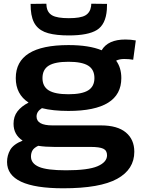

<svg xmlns="http://www.w3.org/2000/svg" viewBox="-20 -795 766 1035"><path d="M321 220Q18 220 18 78Q18 43 35 13Q52 -17 102 -37Q53 -69 53 -128Q53 -167 74 -194.5Q95 -222 134 -242Q65 -287 65 -374Q65 -552 349 -552Q460 -552 528 -524Q562 -582 656 -582Q685 -582 712 -577L698 -473Q687 -475 674.5 -476Q662 -477 650 -477Q624 -477 606 -468Q634 -430 634 -374Q634 -197 349 -197Q265 -197 206 -212Q177 -194 177 -167Q177 -119 263 -119H524Q613 -119 658.5 -81Q704 -43 704 23Q704 118 611.5 169Q519 220 321 220ZM349 -287Q422 -287 455.5 -308Q489 -329 489 -374Q489 -420 455.5 -441Q422 -462 349 -462Q276 -462 242.5 -441Q209 -420 209 -374Q209 -329 242.5 -308Q276 -287 349 -287ZM147 49Q147 86 190 104.5Q233 123 336 123Q455 123 506 101Q557 79 557 42Q557 16 536.5 6.5Q516 -3 468 -3H273Q224 -3 186 -9Q163 2 155 16Q147 30 147 49ZM351 -604Q284 -604 240 -616Q196 -628 173 -658.5Q150 -689 146 -744Q145 -757 145 -774L230 -775Q230 -771 230.5 -767.5Q231 -764 231 -761Q235 -727 261.5 -712Q288 -697 351 -697Q414 -697 440 -712Q466 -727 471 -761Q471 -764 471.5 -767.5Q472 -771 472 -775L557 -774Q557 -766 556.5 -758.5Q556 -751 556 -743Q550 -663 502.5 -633.5Q455 -604 351 -604Z"/></svg>

Font: Georama Extended SemiBold
Style: Regular
Weight: 600
Width: 7
Designer: Jean-Baptiste Levee
Foundry: Production Type
Version: Version 1.000